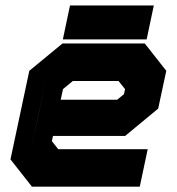

<svg xmlns="http://www.w3.org/2000/svg" viewBox="-20 -704 666 724"><path d="M526 -540 607 -437 576.5 -294.5 452 -191.5H180L175.5 -172L199.5 -141.5H537L507 0H100.5L19.5 -103L90.5 -437L215.5 -540ZM474.5 -471 525.5 -408 505.5 -315 441.5 -262H123L153 -403L236 -471ZM474.5 -471H236L153 -403L96 -137L147.5 -73H460H147.5L96 -137L123 -262H441.5L505.5 -315L525.5 -408ZM427 -398.5H254.5L217.5 -368L209 -328H422L447.5 -349L451.5 -368ZM217 -555.5 244 -683.5H560L533 -555.5ZM295.5 -618.5H487.5H295.5Z"/></svg>

Font: Tourney Thin Black
Style: Italic
Weight: 900
Italic angle: -12°
Version: Version 1.015